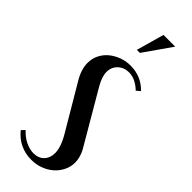

<svg xmlns="http://www.w3.org/2000/svg" viewBox="-231 -690 718 718"><g transform="rotate(45 128.0 -331.0)"><path d="M219 -450Q205 -464 188 -472.5Q171 -481 153 -481Q127 -481 109.5 -464.5Q92 -448 92 -422Q92 -398 111 -365L228 -165Q249 -132 249 -99Q249 -77 239 -57Q229 -37 212.5 -22.5Q196 -8 173.5 0.5Q151 9 125 9Q93 9 66 -4Q39 -17 19 -42L32 -55Q50 -35 72 -24.5Q94 -14 114 -14Q140 -14 155.5 -30Q171 -46 171 -72Q171 -105 143 -151L42 -322Q18 -361 18 -396Q18 -419 27.5 -438.5Q37 -458 53.5 -472Q70 -486 92 -494.5Q114 -503 139 -503Q196 -503 234 -463ZM114 -561 145 -671H207L130 -561Z"/></g></svg>

Font: Moniqa SemBd Narrow Heading
Style: Regular
Weight: 600
Width: 4
Designer: Rajesh Rajput
Foundry: Rajesh Rajput
Version: Version 1.000